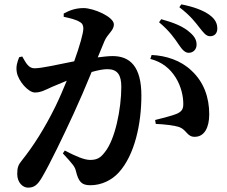

<svg xmlns="http://www.w3.org/2000/svg" viewBox="-20 -816 1040 880"><path d="M709 -714C756 -675 781 -639 799 -612C815 -588 828 -574 845 -574C866 -574 881 -590 881 -611C881 -630 874 -647 852 -666C821 -695 774 -713 719 -728ZM459 -628C473 -661 502 -676 502 -704C502 -739 409 -779 363 -779C321 -779 293 -765 272 -754V-739C300 -733 330 -726 346 -715C358 -709 362 -698 362 -685C362 -665 346 -607 320 -535C243 -520 172 -503 138 -503C112 -503 100 -525 82 -557L68 -554C60 -534 52 -512 57 -485C64 -444 110 -392 140 -392C167 -392 186 -403 219 -418C237 -426 261 -436 286 -446C270 -407 253 -367 234 -328C185 -228 131 -144 82 -83C63 -60 59 -48 59 -18C59 20 84 44 108 44C135 44 151 34 173 -4C209 -65 271 -194 317 -294C342 -348 373 -420 400 -486C428 -494 454 -499 472 -499C519 -499 536 -472 536 -418C536 -318 508 -176 460 -118C441 -93 425 -83 393 -83C366 -83 327 -100 277 -126L268 -113C316 -61 323 -52 328 -32C340 18 355 33 394 33C445 33 492 10 524 -25C598 -106 628 -250 628 -378C628 -511 576 -559 496 -559C477 -559 452 -556 428 -553ZM669 -546C723 -532 759 -502 785 -461C812 -418 820 -371 820 -342C821 -315 812 -304 789 -294C767 -285 733 -277 691 -266L694 -248C729 -247 781 -241 803 -233C836 -220 838 -188 873 -189C917 -189 939 -232 939 -292C939 -370 914 -440 858 -492C808 -540 740 -561 675 -564ZM802 -783C854 -743 875 -714 893 -691C913 -666 924 -650 943 -650C964 -650 976 -664 976 -685C976 -708 967 -728 941 -747C913 -768 868 -785 811 -796Z"/></svg>

Font: Source Han Serif
Style: Bold
Weight: 700
Designer: Ryoko NISHIZUKA 西塚涼子 (kana & ideographs); Frank Grießhammer (Latin, Greek & Cyrillic); Wenlong ZHANG 张文龙 (bopomofo); San
Foundry: Adobe Systems Incorporated
Version: Version 1.001;PS 1.001;hotconv 16.6.54;makeotf.lib2.5.65590